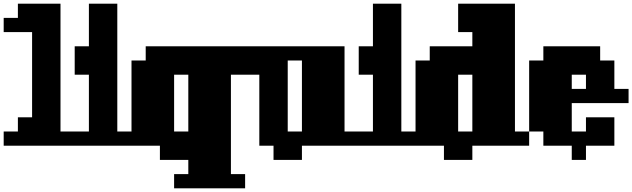

<svg xmlns="http://www.w3.org/2000/svg" viewBox="-97 -790 3428 1041"><path d="M0 -77V-154H77V-616H-77V-693H0V-770H231V-77H308V0H-77V-77Z M308 0V-77H385V-385H308V-539H385V-770H539V-77H616V0Z M924 -77V-385H847V-77ZM616 0V-462H693V-539H1232V-385H1155V154H1232V231H847V154H924V77H770V0Z M1309 0V-385H1232V-539H1771V-77H1848V0H1540V77H1386V0ZM1540 -77V-462H1463V-77Z M1848 0V-77H1925V-385H1848V-539H1925V-770H2079V-77H2156V0Z M2156 0V-462H2233V-539H2464V-616H2387V-770H2695V-77H2772V0H2464V77H2310V0ZM2464 -77V-385H2387V-77Z M2772 -77V-462H2849V-539H3157V-462H3234V-308H3311V-231H3003V-77H3080V-154H3234V0H3080V77H3003V0H2849V-77ZM3080 -308V-385H3003V-308Z"/></svg>

Font: Coral Pixels
Style: Regular
Weight: 400
Designer: Tanukizamurai
Foundry: TanukiFont
Version: Version 1.000; ttfautohint (v1.8.4.7-5d5b)